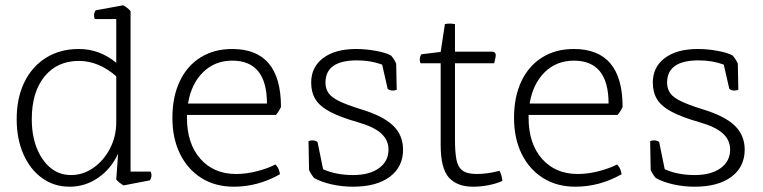

<svg xmlns="http://www.w3.org/2000/svg" viewBox="-20 -695 2883 725"><path d="M546 -14 447 5Q430 -4 419 -17L426 -115Q400 -58 351 -24Q302 10 243 10Q184 10 139 -22.5Q94 -55 68.5 -112.5Q43 -170 43 -245Q43 -325 72 -384.5Q101 -444 154 -477Q207 -510 278 -510Q356 -510 419 -458V-623H338Q335 -630 335 -637Q335 -646 341 -656L445 -675Q462 -666 473 -653V-47H549Q552 -40 552 -33Q552 -24 546 -14ZM419 -234V-407Q352 -465 278 -465Q196 -465 148 -406Q100 -347 100 -245Q100 -183 119 -135.5Q138 -88 171 -61Q204 -34 248 -34Q294 -34 333 -61.5Q372 -89 395.5 -134.5Q419 -180 419 -234Z M1022 -261H686V-250Q686 -153 736.5 -95.5Q787 -38 872 -38Q911 -38 952.5 -49Q994 -60 1020 -74Q1028 -66 1032 -56.5Q1036 -47 1037 -37Q954 10 863 10Q793 10 741 -22.5Q689 -55 660 -113.5Q631 -172 631 -250Q631 -329 658.5 -387.5Q686 -446 737 -478Q788 -510 857 -510Q1041 -510 1041 -291Q1033 -274 1022 -261ZM690 -304H988Q988 -466 857 -466Q791 -466 746.5 -422Q702 -378 690 -304Z M1147 -53 1145 -162Q1152 -165 1160 -165Q1170 -165 1179 -159L1200 -56Q1249 -34 1313 -34Q1375 -34 1411 -60Q1447 -86 1447 -130Q1447 -166 1419.5 -191Q1392 -216 1333 -233Q1266 -252 1227 -272.5Q1188 -293 1171.5 -319.5Q1155 -346 1155 -383Q1155 -442 1200.5 -476Q1246 -510 1325 -510Q1361 -510 1399.5 -503Q1438 -496 1457 -485Q1468 -472 1476 -455L1478 -356Q1470 -353 1463 -353Q1453 -353 1444 -359L1423 -451Q1380 -467 1328 -467Q1209 -467 1209 -383Q1209 -360 1220.5 -343.5Q1232 -327 1261 -313Q1290 -299 1341 -283Q1425 -258 1463.5 -221.5Q1502 -185 1502 -130Q1502 -65 1452 -27.5Q1402 10 1313 10Q1271 10 1231.5 1Q1192 -8 1166 -23Q1155 -36 1147 -53Z M1644 -148V-456H1568Q1565 -464 1565 -470Q1565 -480 1571 -490L1644 -499L1660 -604Q1668 -606 1679 -606Q1686 -606 1698 -604V-500H1836Q1852 -500 1852 -486Q1852 -480 1848 -465L1846 -456H1698V-168Q1698 -121 1703.5 -92.5Q1709 -64 1726.5 -51Q1744 -38 1781 -38Q1799 -38 1821.5 -41Q1844 -44 1866 -50Q1875 -34 1877 -12Q1856 -2 1826 4Q1796 10 1766 10Q1707 10 1675.5 -24Q1644 -58 1644 -148Z M2312 -261H1976V-250Q1976 -153 2026.5 -95.5Q2077 -38 2162 -38Q2201 -38 2242.5 -49Q2284 -60 2310 -74Q2318 -66 2322 -56.5Q2326 -47 2327 -37Q2244 10 2153 10Q2083 10 2031 -22.5Q1979 -55 1950 -113.5Q1921 -172 1921 -250Q1921 -329 1948.5 -387.5Q1976 -446 2027 -478Q2078 -510 2147 -510Q2331 -510 2331 -291Q2323 -274 2312 -261ZM1980 -304H2278Q2278 -466 2147 -466Q2081 -466 2036.5 -422Q1992 -378 1980 -304Z M2437 -53 2435 -162Q2442 -165 2450 -165Q2460 -165 2469 -159L2490 -56Q2539 -34 2603 -34Q2665 -34 2701 -60Q2737 -86 2737 -130Q2737 -166 2709.5 -191Q2682 -216 2623 -233Q2556 -252 2517 -272.5Q2478 -293 2461.5 -319.5Q2445 -346 2445 -383Q2445 -442 2490.5 -476Q2536 -510 2615 -510Q2651 -510 2689.5 -503Q2728 -496 2747 -485Q2758 -472 2766 -455L2768 -356Q2760 -353 2753 -353Q2743 -353 2734 -359L2713 -451Q2670 -467 2618 -467Q2499 -467 2499 -383Q2499 -360 2510.5 -343.5Q2522 -327 2551 -313Q2580 -299 2631 -283Q2715 -258 2753.5 -221.5Q2792 -185 2792 -130Q2792 -65 2742 -27.5Q2692 10 2603 10Q2561 10 2521.5 1Q2482 -8 2456 -23Q2445 -36 2437 -53Z"/></svg>

Font: Scope One
Style: Regular
Weight: 400
Designer: Dalton Maag Ltd
Foundry: Dalton Maag Ltd
Version: Version 1.001; ttfautohint (v1.4.1) -l 11 -r 50 -G 50 -x 14 